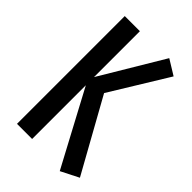

<svg xmlns="http://www.w3.org/2000/svg" viewBox="-198 -698 781 781"><g transform="rotate(45 192.5 -307.0)"><path d="M304 13 132 -309V0H45V-620H132V-356L294 -627L359 -587L207 -339L381 -26Z"/></g></svg>

Font: Smooch Sans SemiBold
Style: Bold
Weight: 600
Designer: Robert E. Leuschke
Foundry: Robert E. Leuschke
Version: Version 1.010; ttfautohint (v1.8.3)